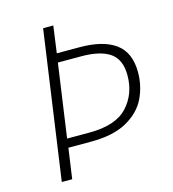

<svg xmlns="http://www.w3.org/2000/svg" viewBox="-103 -770 772 856"><g transform="rotate(-15 282.5 -342.0)"><path d="M532 -385Q532 -322 505.5 -266.5Q479 -211 416 -175.5Q353 -140 249 -140H145L125 0H77L174 -684H221L204 -560H309Q418 -560 475 -518Q532 -476 532 -385ZM483 -384Q483 -457 438.5 -488Q394 -519 306 -519H198L150 -181H253Q375 -181 429 -239.5Q483 -298 483 -384Z"/></g></svg>

Font: Fira Sans ExtraLight
Style: Italic
Weight: 275
Italic angle: -8°
Designer: Carrois Corporate & Edenspiekermann AG
Foundry: Carrois Corporate GbR & Edenspiekermann AG
Version: Version 4.203